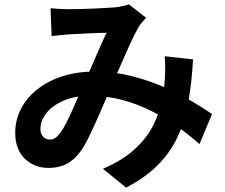

<svg xmlns="http://www.w3.org/2000/svg" viewBox="-20 -795 1040 887"><path d="M213.5 -756.8Q233.8 -755 257.5 -753.7Q281.1 -752.5 296.9 -752.5Q318.8 -752.5 347.3 -753.2Q375.9 -753.9 405.8 -755.1Q435.7 -756.3 462.7 -758Q489.8 -759.6 506.9 -760.6Q525.5 -762.3 543.8 -766.2Q562.1 -770 575.3 -775.1L654.8 -712.7Q644.6 -701.4 635.8 -691.5Q627 -681.6 621 -671.1Q604.5 -643.4 582.1 -594.7Q559.7 -545.9 535.5 -489.8Q511.2 -433.6 488 -381Q473 -346.7 456.9 -308.7Q440.7 -270.7 423.9 -233.5Q407.2 -196.2 391.3 -163.5Q375.4 -130.8 360 -107Q329.9 -62 292.8 -40.6Q255.6 -19.3 203.9 -19.3Q138.4 -19.3 94.4 -62.1Q50.3 -105 50.3 -181.3Q50.3 -241.3 77.3 -292.9Q104.3 -344.5 153.5 -383.2Q202.6 -421.9 269.9 -443.1Q337.2 -464.4 417 -464.4Q504.2 -464.4 585.3 -444.2Q666.4 -424 736.5 -393.2Q806.6 -362.5 863.4 -328.9Q920.2 -295.2 959.6 -268.1L901.5 -129.3Q855.6 -170.5 799.8 -209.9Q744 -249.3 680.4 -281.7Q616.7 -314 545.3 -333.2Q473.8 -352.3 396.8 -352.3Q324.3 -352.3 272.5 -329.4Q220.6 -306.5 193.7 -271.7Q166.7 -236.9 166.7 -200.4Q166.7 -175.6 179.4 -162.9Q192.1 -150.3 209.4 -150.3Q224.7 -150.3 236 -158.2Q247.3 -166.1 261.2 -184.7Q274 -203.1 286.7 -228.2Q299.5 -253.3 312.9 -283Q326.3 -312.7 339.5 -343.9Q352.8 -375 366.2 -404.1Q384.3 -444.3 403 -487.8Q421.7 -531.3 439.5 -572.1Q457.4 -613 472.5 -643.6Q457.5 -643.4 435.4 -642.7Q413.3 -642 388.4 -640.8Q363.6 -639.5 340.5 -638.4Q317.4 -637.3 300.4 -636.3Q285 -635.3 261.5 -633.1Q238 -631 218.6 -628.2ZM871.8 -520.5Q866 -414.3 850.4 -325.6Q834.8 -237 801.4 -164.6Q768 -92.1 710.1 -33.5Q652.1 25.2 562.4 71.6L455.5 -15.3Q548.1 -55 603.8 -107.1Q659.5 -159.1 687.9 -216.1Q716.4 -273 727.1 -327.6Q737.9 -382.3 741.3 -425.9Q743.1 -455.1 743.2 -483.7Q743.3 -512.3 740.7 -535.2Z"/></svg>

Font: Noto Sans SC Thin
Style: Regular
Weight: 100
Designer: Ryoko NISHIZUKA 西塚涼子 (kana, bopomofo & ideographs); Paul D. Hunt (Latin, Greek & Cyrillic); Sandoll Communications 산돌커뮤니
Foundry: Adobe
Version: Version 2.004-H2;hotconv 1.0.118;makeotfexe 2.5.65603